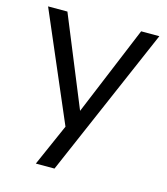

<svg xmlns="http://www.w3.org/2000/svg" viewBox="-102 -566 718 825"><g transform="rotate(15 257.0 -153.0)"><path d="M424 -486H505L217 180H134L216 -6L10 -486H96L259 -88Z"/></g></svg>

Font: wassup Sans
Style: Regular
Weight: 400
Version: Version 2.001